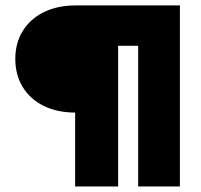

<svg xmlns="http://www.w3.org/2000/svg" viewBox="-20 -670 721 690"><path d="M250 -265.5Q185.5 -265.5 137 -289.5Q88.5 -313.5 61.8 -357Q35 -400.5 35 -458.5Q35 -515.5 61.8 -558.8Q88.5 -602 136.8 -626Q185 -650 250 -650.5H626.5V0H476.5V-505.5H404.5V0H250Z"/></svg>

Font: Overused Grotesk ExtraBold
Style: Regular
Weight: 800
Version: Version 0.004